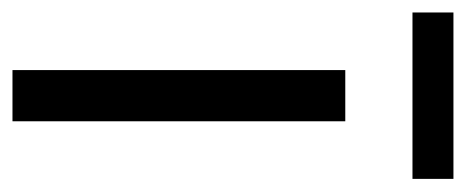

<svg xmlns="http://www.w3.org/2000/svg" viewBox="-244 -494 729 300"><g transform="rotate(90 120.0 -344.5)"><path d="M80 0V-520H160V0ZM-10 -625V-689H250V-625Z"/></g></svg>

Font: Oxanium
Style: Regular
Weight: 400
Designer: Severin Meyer
Version: Version 1.001